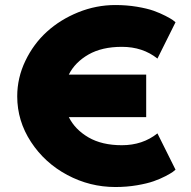

<svg xmlns="http://www.w3.org/2000/svg" viewBox="-20 -732 763 767"><path d="M48.8 -347.2Q48.8 -420.9 81.3 -488.8Q113.8 -556.6 167.2 -605.2Q220.7 -653.8 292.5 -682.9Q364.3 -711.9 440.9 -711.9Q485.8 -711.9 526.9 -705.1Q567.9 -698.2 593.8 -689Q619.6 -679.7 640.9 -668.7Q662.1 -657.7 670.2 -651.9Q678.2 -646 681.2 -643.1L608.9 -498Q550.3 -544.9 466.8 -544.9Q387.2 -544.9 333.5 -514.2Q279.8 -483.4 254.9 -434.1H564V-264.2H254.9Q279.8 -214.4 333.5 -183.1Q387.2 -151.9 466.8 -151.9Q549.8 -151.9 608.9 -199.2L681.2 -54.2Q678.2 -51.3 670.4 -45.4Q662.6 -39.6 641.1 -28.3Q619.6 -17.1 594 -8.1Q568.4 1 527.3 8.1Q486.3 15.1 440.9 15.1Q338.9 15.1 248.8 -33Q158.7 -81.1 103.8 -165Q48.8 -249 48.8 -347.2Z"/></svg>

Font: Hussar Preview
Style: Bold
Weight: 700
Foundry: Cannot Into Space Fonts, PlusOne Fonts
Version: Version 2.29RC2 "Millennial"